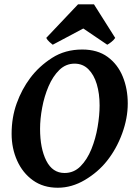

<svg xmlns="http://www.w3.org/2000/svg" viewBox="-20 -861 622 896"><path d="M576.2 -377.9Q576.2 -309.1 549.8 -237.3Q523.4 -165.5 479 -109.9Q437.5 -57.6 376.2 -21.2Q314.9 15.1 249.5 15.1Q182.1 15.1 134 -19.3Q85.9 -53.7 60.1 -111.1Q34.2 -168.5 34.2 -236.8Q34.2 -313 57.9 -378.7Q81.5 -444.3 121.1 -497.1Q162.1 -551.8 222.9 -590.8Q283.7 -629.9 363.8 -629.9Q435.1 -629.9 482.2 -595.5Q529.3 -561 552.7 -503.9Q576.2 -446.8 576.2 -377.9ZM444.8 -369.1Q444.8 -424.3 431.6 -468.3Q418.5 -512.2 392.3 -538.1Q366.2 -564 328.1 -564Q287.1 -564 256.8 -534.4Q226.6 -504.9 206.5 -458Q186.5 -411.1 176.8 -358.6Q167 -306.2 167 -259.8Q167 -168.5 196 -111.1Q225.1 -53.7 281.2 -53.7Q324.7 -53.7 355.7 -85Q386.7 -116.2 406.5 -165Q426.3 -213.9 435.5 -268.3Q444.8 -322.8 444.8 -369.1ZM517.6 -684.1Q511.2 -674.3 499.8 -665.3Q488.3 -656.2 480.5 -652.3L368.7 -728L226.1 -652.3Q221.7 -655.3 211.2 -664.8Q200.7 -674.3 195.8 -684.1L344.2 -840.8H418.5Z"/></svg>

Font: Gentium Book Plus
Style: Bold Italic
Weight: 700
Italic angle: -8°
Designer: Victor Gaultney, Annie Olsen, Iska Routamaa, Becca Hirsbrunner
Foundry: SIL International
Version: Version 6.101